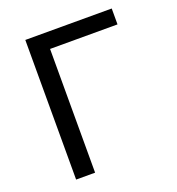

<svg xmlns="http://www.w3.org/2000/svg" viewBox="-132 -836 866 942"><g transform="rotate(-20 301.0 -364.5)"><path d="M105 0H204.1V-646H556.2V-729H105Z"/></g></svg>

Font: Hack
Style: Regular
Weight: 400
Monospace: yes
Designer: Christopher Simpkins
Foundry: Christopher Simpkins
Version: Version 2.010